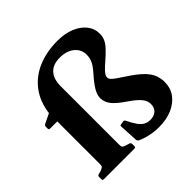

<svg xmlns="http://www.w3.org/2000/svg" viewBox="-196 -933 1117 1117"><g transform="rotate(-45 363.0 -374.0)"><path d="M635.3 -615Q635.3 -593.3 627.6 -574.2Q619.9 -555 600.6 -533.3Q581.2 -511.6 545 -480.1Q520.9 -459.4 507.8 -445.7Q494.7 -432.1 489.7 -423Q484.7 -414 484.7 -404.8Q484.7 -396.5 491.2 -387.7Q497.7 -378.9 518.3 -364.4Q538.9 -349.9 580 -322.9Q647.7 -278.1 675.6 -239.1Q703.5 -200.2 703.5 -149.3Q703.5 -100.8 677.3 -64.5Q651 -28.2 604.1 -7.5Q557.2 13.1 494.7 13.1Q457.7 13.1 421.1 5.2Q384.4 -2.7 356.5 -16.3Q348.9 -20.1 347.3 -30.7L341.2 -144.6Q339.6 -154.8 350.2 -155.2L370.4 -158.4Q380.6 -158.8 384.1 -150Q401.6 -113.4 417.2 -92.1Q432.8 -70.7 449.9 -61.6Q467.1 -52.5 487.9 -52.5Q520.3 -52.5 538.4 -69.4Q556.4 -86.3 556.4 -116.1Q556.4 -142.2 536.8 -166.4Q517.1 -190.6 469.3 -223.2Q414.7 -259.9 393 -287.9Q371.2 -315.9 371.2 -349.6Q371.2 -373.8 388 -403.3Q404.8 -432.7 443.8 -476.7Q462.7 -497.7 473.8 -514.6Q484.8 -531.6 489.8 -547.8Q494.8 -564.1 494.8 -582Q494.8 -626.6 461 -654.2Q427.2 -681.8 371.4 -681.8Q315.9 -681.8 287 -650.7Q258 -619.7 258 -560V-83.3Q258 -65.1 261.5 -59.9Q265 -54.7 280.8 -48.8L305.6 -41.6Q314.6 -38 314.6 -28.4V-9.6Q314.6 0 304.6 0H52.2Q42.6 0 42.6 -10V-28.8Q42.6 -38.8 52 -41.6L74.5 -47.6Q92 -54.7 95.6 -59.6Q99.2 -64.5 99.2 -81.4V-498.8Q109.5 -580.2 152.8 -639.1Q196.1 -698 267.5 -729.4Q338.9 -760.7 432 -760.7Q491.5 -760.7 537.2 -742.1Q582.8 -723.6 609.1 -690.7Q635.3 -657.8 635.3 -615ZM39.6 -429.5Q30 -429.5 30 -439.5V-454.7Q30 -464.2 39 -468.8L126.7 -511.4V-496.7H216.8V-429.5Z"/></g></svg>

Font: Hahmlet
Style: Regular
Weight: 400
Designer: Minjoo Ham & Mark Frömberg
Foundry: hypertype
Version: Version 1.002